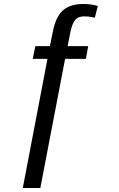

<svg xmlns="http://www.w3.org/2000/svg" viewBox="-20 -730 596 962"><path d="M470.2 -700.2 455.1 -641.1Q431.2 -647.9 400.9 -647.9Q371.6 -647.9 356.4 -629.9Q341.3 -611.8 332 -565.9L318.8 -499H421.9L410.2 -435.1H306.2L182.1 211.9H94.2L217.8 -435.1H144L157.2 -499H230L245.1 -573.2Q259.8 -647 295.9 -678.5Q332 -710 397 -710Q437.5 -710 470.2 -700.2Z"/></svg>

Font: Libra Sans Modern
Style: Regular
Weight: 400
Foundry: Stefan Peev, Context Ltd
Version: Version 1.000